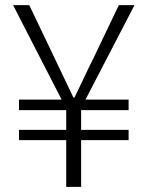

<svg xmlns="http://www.w3.org/2000/svg" viewBox="-20 -728 575 748"><path d="M238 0H296V-182H481V-222H296V-299H481V-340H313L504 -708H443L343 -499C318 -450 297 -402 270 -348H266C240 -402 217 -450 194 -499L94 -708H31L220 -340H54V-299H238V-222H54V-182H238Z"/></svg>

Font: Noto Sans TC Light
Style: Regular
Weight: 300
Designer: Ryoko NISHIZUKA 西塚涼子 (kana, bopomofo & ideographs); Paul D. Hunt (Latin, Greek & Cyrillic); Sandoll Communications 산돌커뮤니
Foundry: Adobe
Version: Version 2.004;hotconv 1.0.118;makeotfexe 2.5.65603